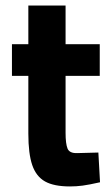

<svg xmlns="http://www.w3.org/2000/svg" viewBox="-20 -659 404 691"><path d="M340 -3Q300 6 277.5 9Q255 12 232 12Q174 12 142 -6Q110 -24 96 -65Q82 -106 82 -178V-386H23V-500H82V-639H216V-500H339V-386H216V-181Q216 -142 223 -124.5Q230 -107 258 -108L334 -110Z"/></svg>

Font: Cairo
Style: Bold
Weight: 700
Designer: Mohamed Gaber
Foundry: Kief Type Foundry
Version: Version 2.100